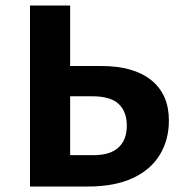

<svg xmlns="http://www.w3.org/2000/svg" viewBox="-20 -678 671 698"><path d="M89 0V-658H235V-114H321Q381 -114 411 -142Q441 -170 441 -221Q441 -272 411.5 -300Q382 -328 315 -328H202V-438H349Q466 -438 530 -386.5Q594 -335 594 -240Q594 -169 560.5 -114.5Q527 -60 461.5 -30Q396 0 301 0Z"/></svg>

Font: Ysabeau ExtraBold
Style: Regular
Weight: 800
Designer: Christian Thalmann (Catharsis Fonts)
Version: Version 2.002